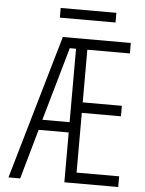

<svg xmlns="http://www.w3.org/2000/svg" viewBox="-58 -902 716 948"><g transform="rotate(5 300.0 -428.0)"><path d="M20 0 227 -714H564V-662H353V-401H547V-349H353V-53H564V0H297V-247H148L78 0ZM266 -662 162 -298H297V-662ZM204 -808V-856H480V-808Z"/></g></svg>

Font: Noto Sans Mono Light
Style: Regular
Weight: 300
Designer: Monotype Design Team
Foundry: Monotype Imaging Inc.
Version: Version 2.014; ttfautohint (v1.8.4.7-5d5b)